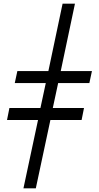

<svg xmlns="http://www.w3.org/2000/svg" viewBox="-20 -780 534 1040"><path d="M186 -130H18L31 -195H199L228 -330H60L74 -395H242L319 -760H386L309 -395H478L464 -330H295L266 -195H435L422 -130H253L174 240H107Z"/></svg>

Font: Noto Serif Narrow
Style: Italic
Weight: 400
Width: 4
Italic angle: -12°
Designer: Monotype Design Team
Foundry: Monotype Imaging Inc.
Version: Version 1.001